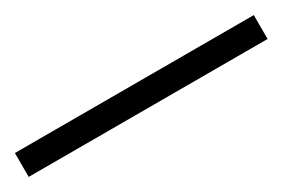

<svg xmlns="http://www.w3.org/2000/svg" viewBox="-6 -74 513 348"><g transform="rotate(-30 250.0 100.0)"><path d="M500 125V75H0V125Z"/></g></svg>

Font: XITS
Style: Italic
Weight: 400
Italic angle: -16.33°
Designer: MicroPress Inc., with final additions and corrections provided by Coen Hoffman, Elsevier (retired)
Version: Version 1.107